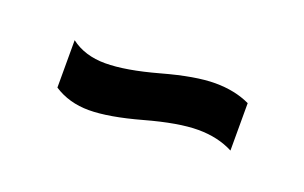

<svg xmlns="http://www.w3.org/2000/svg" viewBox="-31 -300 386 244"><g transform="rotate(20 162.5 -177.5)"><path d="M45.4 -146.8Q65.8 -133.5 92.5 -133.5Q119.2 -133.5 162.4 -145.5Q205.5 -157.5 232.2 -157.5Q258.9 -157.5 279.4 -146.8V-210.9Q258.9 -220.6 232.2 -220.6Q205.5 -220.6 162.4 -208.6Q119.2 -196.6 91.6 -196.6Q64.1 -196.6 45.4 -210.9Z"/></g></svg>

Font: Gidugu
Style: Regular
Weight: 400
Designer: Purushoth Kumar Guthula
Foundry: Silicon Andhra, USA.
Version: Version 1.0.5; ttfautohint (v1.2.25-373a) -l 7 -r 28 -G 50 -